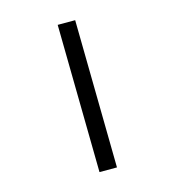

<svg xmlns="http://www.w3.org/2000/svg" viewBox="-104 -782 794 870"><g transform="rotate(-15 293.0 -346.5)"><path d="M255.9 0 245.6 -693.4H327.6L337.9 0Z"/></g></svg>

Font: Cascadia Mono SemiLight
Style: Regular
Weight: 350
Monospace: yes
Designer: Aaron Bell
Foundry: Saja Typeworks
Version: Version 2404.023; ttfautohint (v1.8.4)